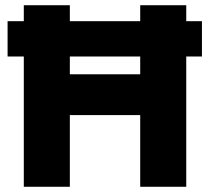

<svg xmlns="http://www.w3.org/2000/svg" viewBox="-20 -714 803 734"><path d="M71 0V-498H9V-633H71V-694H247V-633H516V-694H692V-633H752V-498H692V0H516V-274H247V0ZM247 -430H516V-498H247Z"/></svg>

Font: Cantarell Extra Bold
Style: Regular
Weight: 800
Designer: Dave Crossland, Nikolaus Waxweiler, Florian Fecher, Jacques Le Bailly, Eben Sorkin, Alexei Vanyashin, Alexios Zavras, Em
Version: Version 0.303